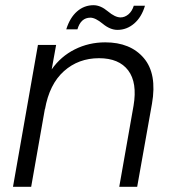

<svg xmlns="http://www.w3.org/2000/svg" viewBox="-20 -719 673 739"><path d="M439 0 494 -312Q509 -401 473.5 -448Q438 -495 361 -495Q282 -495 226 -445Q170 -395 153 -298V-301L100 0H30L126 -546H196L179 -452Q214 -502 268 -529Q322 -556 385 -556Q482 -556 533.5 -495.5Q585 -435 565 -320L508 0ZM235 -606Q249 -651 276.5 -675Q304 -699 340 -699Q367 -699 395 -675.5Q423 -652 444 -652Q460 -652 474 -663.5Q488 -675 495 -697H538Q525 -653 496.5 -628.5Q468 -604 432 -604Q404 -604 375.5 -627.5Q347 -651 328 -651Q291 -651 278 -606Z"/></svg>

Font: Poppins Light
Style: Italic
Weight: 300
Italic angle: -10°
Designer: Ninad Kale (Devanagari), Jonny Pinhorn (Latin)
Foundry: Indian Type Foundry
Version: Version 3.200;PS 1.000;hotconv 16.6.54;makeotf.lib2.5.65590